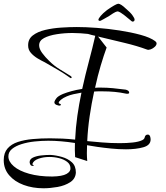

<svg xmlns="http://www.w3.org/2000/svg" viewBox="-92 -826 890 1030"><path d="M141 184Q83 184 34.5 166Q-14 148 -43 114Q-72 80 -72 33Q-72 -6 -51.5 -29.5Q-31 -53 4 -64.5Q39 -76 83.5 -80Q128 -84 176 -84Q208 -84 242 -82.5Q276 -81 311 -77Q314 -142 323 -205Q332 -268 345 -329Q321 -325 301.5 -320.5Q282 -316 266 -309Q247 -301 235 -291Q223 -281 223 -275Q223 -270 230 -269Q234 -268 234.5 -265Q235 -262 231 -260Q223 -258 210.5 -263.5Q198 -269 200 -280Q202 -288 211 -299.5Q220 -311 246 -322Q266 -330 291.5 -337Q317 -344 349 -349Q366 -426 385 -497Q404 -568 419 -634Q409 -636 399.5 -638.5Q390 -641 380 -644Q361 -646 340 -647.5Q319 -649 297 -649Q254 -649 212.5 -642.5Q171 -636 144.5 -622Q118 -608 118 -583Q118 -564 134 -542Q150 -520 172 -499Q198 -473 227.5 -455Q257 -437 286 -419Q294 -414 292 -409.5Q290 -405 285 -408Q255 -430 219 -451Q183 -472 148 -492Q131 -500 110 -512.5Q89 -525 74 -542Q59 -559 59 -581Q58 -616 84 -636Q110 -656 150.5 -665.5Q191 -675 236.5 -678Q282 -681 320 -681Q367 -681 427.5 -676.5Q488 -672 549.5 -662.5Q611 -653 662.5 -639Q714 -625 741 -605Q748 -599 748 -593Q748 -584 738.5 -575Q729 -566 717 -561.5Q705 -557 697 -560Q643 -580 576 -596Q509 -612 434 -630L480 -571Q465 -530 448.5 -475Q432 -420 418 -355Q426 -356 434 -356Q442 -356 451 -356Q480 -356 513 -353Q546 -350 583 -345Q601 -340 601 -329Q601 -323 591 -323Q590 -323 587.5 -323Q585 -323 582 -324Q528 -336 456 -336Q446 -336 435 -336Q424 -336 413 -335Q399 -271 389 -203Q379 -135 376 -69Q406 -66 454 -62Q502 -58 550 -58Q588 -58 620 -61.5Q652 -65 671 -74Q680 -79 681.5 -82.5Q683 -86 684 -88Q687 -104 701 -104Q709 -104 713 -95Q716 -86 716 -78Q716 -47 677 -36Q638 -25 584 -25Q546 -25 505.5 -29Q465 -33 430.5 -38Q396 -43 375 -47Q375 -37 374.5 -26Q374 -15 374 -4Q374 6 374.5 16.5Q375 27 376 38L311 17Q310 -2 309.5 -21Q309 -40 310 -59Q232 -71 167 -71Q131 -71 93.5 -67Q56 -63 24 -53Q-8 -43 -27.5 -27Q-47 -11 -47 13Q-47 41 -18 66Q11 91 64 106Q117 121 188 121Q242 120 265 107Q288 94 286 75Q285 55 268 42Q251 29 225.5 22.5Q200 16 173 16Q141 16 114.5 25.5Q88 35 82 53L83 58Q89 59 89 62Q89 64 84 64Q74 64 70.5 56.5Q67 49 67 44Q67 28 84.5 19.5Q102 11 128 8Q154 5 179 5Q209 7 240.5 16Q272 25 293.5 44.5Q315 64 315 100Q313 133 284.5 151.5Q256 170 216.5 177Q177 184 141 184ZM620 -710Q615 -710 606 -719Q593 -730 573.5 -745.5Q554 -761 540 -765Q527 -763 514 -754Q501 -745 493 -740Q481 -733 464 -723.5Q447 -714 445 -714Q436 -714 436 -720Q436 -726 447.5 -740Q459 -754 482 -772Q528 -804 542 -806Q556 -806 584 -779Q607 -760 618.5 -744Q630 -728 630 -721Q630 -711 620 -710Z"/></svg>

Font: Festive
Style: Regular
Weight: 400
Designer: Robert E. Leuschke
Foundry: Robert E. Leuschke
Version: Version 1.101; ttfautohint (v1.8.3)